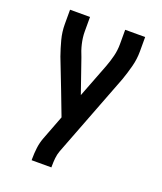

<svg xmlns="http://www.w3.org/2000/svg" viewBox="-136 -609 772 913"><g transform="rotate(20 250.0 -152.5)"><path d="M133 215V208Q133 180 136.5 152Q140 124 150 98L197 -25L152 -143L93 -295Q80 -332 70 -370Q60 -408 60 -447V-520H161V-447Q161 -431 163 -415.5Q165 -400 168.5 -385Q172 -370 177 -355Q182 -340 188 -326L247 -156L313 -327Q324 -356 331.5 -386Q339 -416 339 -447V-520H440V-447Q440 -408 430 -370Q420 -332 407 -295L244 129Q237 148 235 168Q233 188 233 208V215Z"/></g></svg>

Font: Iosevka Curly Semibold
Style: Regular
Weight: 600
Monospace: yes
Designer: Belleve Invis
Foundry: Belleve Invis
Version: Version 22.1.2; ttfautohint (v1.8.4)